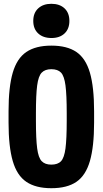

<svg xmlns="http://www.w3.org/2000/svg" viewBox="-20 -980 540 1010"><path d="M250 10Q168 10 118.5 -23.5Q69 -57 47 -133Q25 -209 25 -335V-395Q25 -522 47 -597.5Q69 -673 118.5 -706.5Q168 -740 250 -740Q333 -740 382 -706.5Q431 -673 453 -597.5Q475 -522 475 -395V-335Q475 -209 453 -133Q431 -57 382 -23.5Q333 10 250 10ZM250 -114Q284 -114 301 -132Q318 -150 324.5 -199.5Q331 -249 331 -345V-385Q331 -481 324.5 -530.5Q318 -580 301 -598Q284 -616 250 -616Q217 -616 199.5 -598Q182 -580 175.5 -530.5Q169 -481 169 -385V-345Q169 -249 175.5 -199.5Q182 -150 199.5 -132Q217 -114 250 -114ZM251 -780Q207 -780 181 -804Q155 -828 155 -870Q155 -912 181 -936Q207 -960 250 -960Q294 -960 319.5 -936Q345 -912 345 -870Q345 -828 319.5 -804Q294 -780 251 -780Z"/></svg>

Font: M PLUS Code Latin
Style: Bold
Weight: 700
Designer: Coji Morishita
Foundry: UNDERFOREST DESIGN
Version: Version 1.002; ttfautohint (v1.8.3)